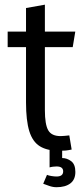

<svg xmlns="http://www.w3.org/2000/svg" viewBox="-20 -634 354 814"><path d="M12.5 -434.2V-500H299.2L288.3 -434.2ZM273.8 -60 283.8 0Q269.8 3 258.6 4.2Q247.3 5.3 231.8 5.3Q180.2 5.3 149.2 -13.8Q118.2 -32.8 104.2 -77.9Q90.3 -123 90.3 -200V-600L170.3 -614.2V-167Q170.3 -106.5 184.4 -81.8Q198.5 -57 236.8 -57Q245.8 -57 254.3 -58Q262.8 -59 273.8 -60ZM219.8 71.7Q212.8 71.7 204.8 72.7Q196.7 73.7 190.2 75.7V0H243.5V36Q263.7 36 281.6 49.2Q299.5 62.5 299.5 95Q299.5 127.5 278.2 143.6Q256.8 159.7 219.8 159.7Q204.3 159.7 189 154.3Q173.7 149 163.2 145L179.2 107.3Q185.7 110.3 198 112.3Q210.3 114.3 219.8 114.3Q247.8 114.3 247.8 92.5Q247.8 71.7 219.8 71.7Z"/></svg>

Font: Epunda Slab Light
Style: Regular
Weight: 300
Designer: Simon Atzbach
Foundry: typofactur
Version: Version 1.102